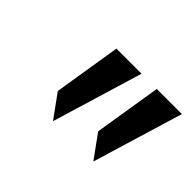

<svg xmlns="http://www.w3.org/2000/svg" viewBox="-63 -884 535 535"><g transform="rotate(45 204.5 -616.0)"><path d="M119 -551 169 -482 250 -750H151ZM278 -551 328 -482 409 -750H310Z"/></g></svg>

Font: Asimov Pro
Style: BdObl
Weight: 700
Designer: Google
Version: Version 2.000980; 2014